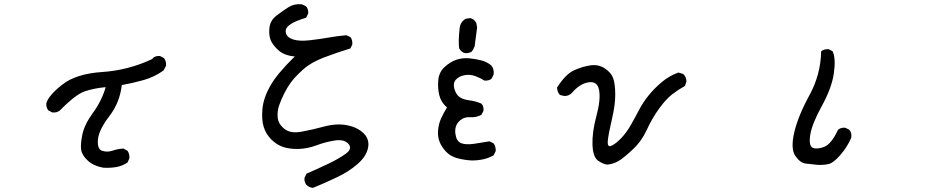

<svg xmlns="http://www.w3.org/2000/svg" viewBox="-20 -779 4540 932"><path d="M481 35Q435 27 406.5 1Q378 -25 374 -52Q370 -79 380 -127Q390 -175 432 -232.5Q474 -290 493 -356Q438 -351 392.5 -336Q347 -321 271 -243Q256 -231 234 -233L215 -243Q203 -257 205 -278Q215 -315 282 -368Q349 -421 476.5 -429.5Q604 -438 720 -493L722 -497Q735 -509 757 -507L776 -497Q788 -481 786 -460L774 -437Q729 -405 677.5 -390.5Q626 -376 571 -366Q562 -282 511 -215.5Q460 -149 455.5 -102Q451 -55 476 -47Q501 -39 525.5 -47.5Q550 -56 579 -58L599 -47Q610 -31 608 -10L599 10Q573 27 544 32Q515 37 481 35Z M1499 133Q1481 131 1468 119Q1456 105 1458 84L1468 64Q1521 41 1572.5 16.5Q1624 -8 1658 -32.5Q1692 -57 1671.5 -80.5Q1651 -104 1605.5 -97Q1560 -90 1516 -73.5Q1472 -57 1429 -56Q1386 -55 1354.5 -65.5Q1323 -76 1297 -102Q1271 -128 1260 -163Q1249 -198 1254 -251Q1259 -304 1292 -362.5Q1325 -421 1411 -505Q1360 -509 1331 -535.5Q1302 -562 1293 -586.5Q1284 -611 1288 -645.5Q1292 -680 1322.5 -703.5Q1353 -727 1381 -744.5Q1409 -762 1446 -758L1466 -748Q1478 -734 1476 -713L1466 -693Q1442 -686 1418 -676Q1394 -666 1378 -651.5Q1362 -637 1368.5 -616.5Q1375 -596 1404.5 -587Q1434 -578 1483 -583.5Q1532 -589 1574 -596.5Q1616 -604 1661 -608L1681 -599Q1692 -585 1690 -563L1681 -544Q1616 -524 1552.5 -500Q1489 -476 1450 -440.5Q1411 -405 1392.5 -379.5Q1374 -354 1359.5 -325Q1345 -296 1335 -267.5Q1325 -239 1328 -208Q1331 -177 1360.5 -153.5Q1390 -130 1442.5 -139.5Q1495 -149 1554.5 -165Q1614 -181 1665 -171Q1716 -161 1745.5 -131.5Q1775 -102 1766.5 -61Q1758 -20 1716.5 16.5Q1675 53 1616.5 81Q1558 109 1499 133Z M2270 0Q2234 -2 2200 -11Q2166 -20 2144.5 -43.5Q2123 -67 2113.5 -91.5Q2104 -116 2106.5 -146.5Q2109 -177 2121 -204Q2133 -231 2150 -257Q2121 -282 2112.5 -316.5Q2104 -351 2107.5 -390Q2111 -429 2138.5 -454Q2166 -479 2195.5 -489Q2225 -499 2257 -496Q2289 -493 2316 -486Q2343 -479 2364 -462Q2380 -444 2376 -417L2366 -397Q2353 -386 2331 -388Q2313 -400 2287.5 -409.5Q2262 -419 2235 -414Q2208 -409 2193 -392.5Q2178 -376 2185.5 -348.5Q2193 -321 2210 -308.5Q2227 -296 2258 -292Q2289 -288 2317 -276Q2329 -263 2327 -241L2317 -222Q2293 -208 2261.5 -210Q2230 -212 2208 -189.5Q2186 -167 2190.5 -130.5Q2195 -94 2217.5 -84.5Q2240 -75 2281.5 -81Q2323 -87 2356 -93L2376 -83Q2388 -67 2386 -45L2376 -25Q2353 -12 2326.5 -6Q2300 0 2270 0ZM2268 -527Q2253 -520 2238 -521Q2221 -524 2209 -544Q2204 -576 2211 -640Q2214 -673 2241 -688L2263 -691Q2281 -687 2292 -668L2296 -646L2284 -554Q2278 -538 2268 -527Z M2928 20Q2910 19 2884 1.5Q2858 -16 2856 -77Q2854 -138 2875 -215.5Q2896 -293 2888.5 -339.5Q2881 -386 2837.5 -379.5Q2794 -373 2755 -327Q2741 -313 2720 -313L2698 -318Q2685 -332 2684 -354Q2726 -420 2768 -438.5Q2810 -457 2848 -462Q2886 -467 2916.5 -446.5Q2947 -426 2956.5 -399.5Q2966 -373 2966.5 -322Q2967 -271 2950.5 -201Q2934 -131 2930.5 -96.5Q2927 -62 2948 -71.5Q2969 -81 2995 -108Q3021 -135 3041.5 -171Q3062 -207 3081.5 -244.5Q3101 -282 3129 -316.5Q3157 -351 3193 -381Q3229 -411 3273 -427L3296 -420Q3312 -406 3312 -383L3305 -362Q3271 -343 3242 -320.5Q3213 -298 3179.5 -252Q3146 -206 3120 -149.5Q3094 -93 3051 -53Q3008 -13 2983.5 2Q2959 17 2928 20Z M3946 21Q3919 18 3891.5 15Q3864 12 3840.5 -22.5Q3817 -57 3835.5 -136.5Q3854 -216 3909 -316.5Q3964 -417 3966 -530Q3981 -542 4003 -540L4022 -530Q4038 -493 4027.5 -422Q4017 -351 3969 -264Q3921 -177 3913 -123.5Q3905 -70 3925.5 -61.5Q3946 -53 3980.5 -66Q4015 -79 4048 -149Q4062 -161 4083 -159L4103 -149Q4116 -134 4112 -110Q4093 -66 4059.5 -27Q4026 12 4001 17.5Q3976 23 3946 21Z"/></svg>

Font: Kosefont JP
Style: Regular
Weight: 400
Designer: Nozomi Seto 瀬戸のぞみ
Version: Version 3.00;June 19, 2020